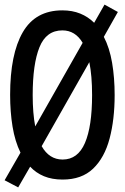

<svg xmlns="http://www.w3.org/2000/svg" viewBox="-21 -771 541 834"><path d="M58 43 -1 12 68 -108Q44 -157 33.5 -221Q23 -285 23 -359Q23 -536 78 -631Q133 -726 250 -726Q293 -726 327.5 -712Q362 -698 388 -672L433 -751L491 -719L430 -611Q455 -563 466 -498Q477 -433 477 -358Q477 -252 455 -169Q433 -86 383.5 -38.5Q334 9 251 9Q205 9 170 -5.5Q135 -20 110 -47ZM121 -358Q121 -279 132 -222L338 -585Q306 -639 250 -639Q180 -639 150.5 -566Q121 -493 121 -358ZM251 -78Q317 -78 348 -150Q379 -222 379 -358Q379 -442 367 -501L160 -136Q193 -78 251 -78Z"/></svg>

Font: Noto Sans Mono ExtraCondensed Medium
Style: Regular
Weight: 500
Width: 2
Designer: Monotype Design Team
Foundry: Monotype Imaging Inc.
Version: Version 2.014